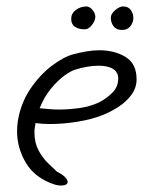

<svg xmlns="http://www.w3.org/2000/svg" viewBox="-20 -519 458 596"><path d="M169 57Q161 57 150 54Q89 34 61 -12.5Q33 -59 33 -111Q33 -119 33.5 -126.5Q34 -134 35 -141Q44 -198 73.5 -242Q103 -286 140.5 -314.5Q178 -343 209 -351Q229 -356 249 -359.5Q269 -363 288 -363Q336 -363 370 -342Q404 -321 404 -273Q404 -246 387.5 -224Q371 -202 346.5 -186.5Q322 -171 299 -162Q264 -148 219.5 -141Q175 -134 136 -134Q111 -134 90 -137V-136Q90 -132 89 -128.5Q88 -125 88 -121Q87 -117 87 -113.5Q87 -110 87 -107Q87 -76 99.5 -52.5Q112 -29 129 -12.5Q146 4 157 14Q175 23 182.5 31.5Q190 40 190 45Q190 57 169 57ZM163 -179Q193 -179 226 -183.5Q259 -188 287 -201Q309 -212 328 -230.5Q347 -249 347 -275Q347 -295 331 -305Q315 -315 286 -315Q253 -315 214 -303Q200 -299 179.5 -284Q159 -269 138 -243.5Q117 -218 103 -183Q115 -182 130.5 -180.5Q146 -179 163 -179ZM243 -428Q224 -428 212.5 -436Q201 -444 201 -460Q201 -477 214.5 -487.5Q228 -498 247 -499Q258 -499 266.5 -489Q275 -479 276 -468Q276 -455 265.5 -441.5Q255 -428 243 -428ZM359 -426Q341 -426 332.5 -437.5Q324 -449 324 -464Q324 -476 337.5 -487.5Q351 -499 362 -499Q378 -499 386 -488Q394 -477 394 -463Q394 -450 385 -438Q376 -426 359 -426Z"/></svg>

Font: Grape Nuts
Style: Regular
Weight: 400
Designer: Robert E. Leuschke
Foundry: Robert E. Leuschke
Version: Version 1.010; ttfautohint (v1.8.3)